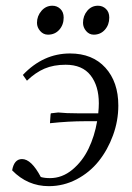

<svg xmlns="http://www.w3.org/2000/svg" viewBox="-20 -637 456 664"><path d="M22 -47.9Q28.8 -86.9 56.2 -86.9Q88.4 -86.9 121.1 -24.9Q134.3 -21 152.8 -21Q194.8 -21 230 -50Q265.1 -79.1 286.1 -122.6Q307.1 -166 315.9 -217.8H273.9Q217.8 -217.8 152.8 -210.9L154.8 -240.2L155.8 -245.1L181.2 -248Q208 -245.1 250 -245.1H319.8Q321.8 -264.6 321.8 -279.8Q321.8 -339.8 293.2 -376.5Q264.6 -413.1 207 -413.1Q165.5 -413.1 134 -399.7Q102.5 -386.2 73.2 -357.9L59.1 -377.9Q129.4 -452.1 222.2 -452.1Q299.8 -452.1 344.5 -402.8Q389.2 -353.5 389.2 -272Q389.2 -219.2 370.8 -168.9Q352.5 -118.7 321.3 -79.6Q290 -40.5 244.9 -16.8Q199.7 6.8 148.9 6.8Q75.2 6.8 22 -47.9ZM107.9 -558.1Q107.9 -581.5 123.3 -599.4Q138.7 -617.2 161.1 -617.2Q177.2 -617.2 188.7 -606.2Q200.2 -595.2 200.2 -576.2Q200.2 -551.3 185.1 -534.2Q169.9 -517.1 146 -517.1Q129.9 -517.1 118.9 -529.8Q107.9 -542.5 107.9 -558.1ZM267.1 -558.1Q267.1 -582 281.7 -599.6Q296.4 -617.2 318.8 -617.2Q335 -617.2 346.4 -606.2Q357.9 -595.2 357.9 -576.2Q357.9 -551.3 342.8 -534.2Q327.6 -517.1 304.2 -517.1Q288.6 -517.1 277.8 -529.8Q267.1 -542.5 267.1 -558.1Z"/></svg>

Font: Dihjauti
Style: Italic
Weight: 400
Italic angle: -9°
Designer: T. Christopher White
Version: Version 3.0.0